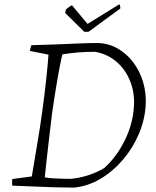

<svg xmlns="http://www.w3.org/2000/svg" viewBox="-20 -846 712 875"><path d="M316 9Q278 9 226 7.5Q174 6 123 3.5Q72 1 36 0Q34 -15 36 -30L125 -42Q135 -105 148.5 -182.5Q162 -260 173 -341Q183 -414 190.5 -484Q198 -554 201 -597L116 -614Q118 -622 119.5 -628.5Q121 -635 123 -640Q174 -641 232.5 -643.5Q291 -646 341.5 -648Q392 -650 419 -650Q471 -650 513.5 -626.5Q556 -603 586.5 -563Q617 -523 632 -472.5Q647 -422 644 -367Q640 -300 613 -236Q586 -172 541 -119Q496 -66 438.5 -31.5Q381 3 316 9ZM304 -31Q345 -35 385.5 -48.5Q426 -62 456 -81Q512 -132 548.5 -206Q585 -280 590 -357Q595 -420 574 -474Q553 -528 511.5 -564Q470 -600 413 -610Q332 -610 264 -598Q253 -551 241 -480.5Q229 -410 218 -335Q212 -288 206 -235Q200 -182 194 -130.5Q188 -79 184 -38Q197 -35 220 -33.5Q243 -32 266 -31.5Q289 -31 304 -31ZM364 -701 277 -787 280 -802Q286 -808 294.5 -814Q303 -820 308 -822L379 -737L523 -826Q526 -826 527.5 -818.5Q529 -811 528 -807L383 -701Z"/></svg>

Font: Labrada Lght
Style: Italic
Weight: 300
Italic angle: -7°
Designer: Mercedes Jáuregui
Foundry: Omnibus-Type Team
Version: Version 1.000; ttfautohint (v1.8.4.7-5d5b)